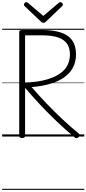

<svg xmlns="http://www.w3.org/2000/svg" viewBox="-20 -1279 810 1799"><path d="M187 14Q173 14 166.5 9Q160 4 160 -6V-979Q160 -989 167 -993.5Q174 -998 188 -998H371Q479 -998 550 -974.5Q621 -951 656.5 -901Q692 -851 692 -770Q692 -715 675 -671.5Q658 -628 628 -595.5Q598 -563 558.5 -539.5Q519 -516 472.5 -500.5Q426 -485 376 -476Q326 -467 276 -463Q341 -388 413 -312.5Q485 -237 561.5 -165Q638 -93 718 -28Q726 -21 726.5 -12.5Q727 -4 715 7Q706 16 697.5 15.5Q689 15 679 8Q596 -61 515 -138Q434 -215 358.5 -295.5Q283 -376 215 -456V-6Q215 4 208.5 9Q202 14 187 14ZM215 -506Q257 -507 300 -511.5Q343 -516 384.5 -525.5Q426 -535 463 -549Q500 -563 532 -583Q564 -603 587 -630Q610 -657 622.5 -692Q635 -727 635 -770Q635 -832 606.5 -871.5Q578 -911 520 -929.5Q462 -948 374 -948H215ZM546 -1259Q554 -1259 561.5 -1251.5Q569 -1244 569 -1235Q569 -1232 568 -1229Q567 -1226 563 -1222L412 -1078Q406 -1073 401 -1069.5Q396 -1066 386 -1066Q377 -1066 372 -1069.5Q367 -1073 362 -1078L209 -1223Q206 -1227 205 -1230Q204 -1233 204 -1235Q204 -1244 211.5 -1251.5Q219 -1259 226 -1259Q231 -1259 235 -1256.5Q239 -1254 243 -1251L386 -1130L529 -1251Q534 -1254 537.5 -1256.5Q541 -1259 546 -1259ZM0 490H770V500H0ZM0 -20H770V0H0ZM0 -505H770V-500H0ZM0 -1010H770V-1000H0Z"/></svg>

Font: Playwrite ES Guides
Style: Regular
Weight: 400
Designer: Veronika Burian, José Scaglione
Foundry: TypeTogether
Version: Version 1.003